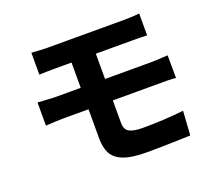

<svg xmlns="http://www.w3.org/2000/svg" viewBox="-129 -915 1258 1128"><g transform="rotate(-20 500.0 -351.0)"><path d="M169 -742Q191 -741 215.5 -739Q240 -737 268 -737Q291 -737 328 -737Q365 -737 412 -737Q459 -737 508.5 -737Q558 -737 605 -737Q652 -737 690 -737Q728 -737 751 -737Q777 -737 801 -738.5Q825 -740 843 -742V-605Q823 -606 801 -606.5Q779 -607 751 -607Q728 -607 687 -607Q646 -607 595.5 -607Q545 -607 492.5 -607Q440 -607 393.5 -607Q347 -607 313.5 -607Q280 -607 268 -607Q240 -607 215.5 -606.5Q191 -606 169 -605ZM523 -381Q523 -367 523 -338Q523 -309 523 -276.5Q523 -244 523 -216.5Q523 -189 523 -175Q523 -133 549.5 -118Q576 -103 634 -103Q700 -103 765.5 -106.5Q831 -110 890 -117L880 34Q849 35 803 36.5Q757 38 705.5 39Q654 40 607 40Q512 40 460.5 19.5Q409 -1 390 -39.5Q371 -78 371 -131Q371 -155 371 -190Q371 -225 371 -263Q371 -301 371 -333.5Q371 -366 371 -386Q371 -397 371 -423.5Q371 -450 371 -483Q371 -516 371 -548Q371 -580 371 -605Q371 -630 371 -639H523Q523 -630 523 -602Q523 -574 523 -537.5Q523 -501 523 -465.5Q523 -430 523 -406Q523 -382 523 -381ZM103 -455Q125 -454 158.5 -451.5Q192 -449 216 -449Q237 -449 276.5 -449Q316 -449 366 -449Q416 -449 471.5 -449Q527 -449 581.5 -449Q636 -449 684 -449Q732 -449 766 -449Q800 -449 815 -449Q826 -449 844.5 -450Q863 -451 883 -452Q903 -453 916 -454L917 -312Q896 -315 866 -315Q836 -315 819 -315Q803 -315 767.5 -315Q732 -315 684 -315Q636 -315 581 -315Q526 -315 470 -315Q414 -315 364.5 -315Q315 -315 276 -315Q237 -315 216 -315Q195 -315 160.5 -313.5Q126 -312 103 -310Z"/></g></svg>

Font: Noto Sans TC ExtraBold
Style: Regular
Weight: 800
Designer: Ryoko NISHIZUKA  (kana, bopomofo & ideographs); Paul D. Hunt (Latin, Greek & Cyrillic); Sandoll Communications , Soo-you
Foundry: Adobe
Version: Version 2.004-H2;hotconv 1.0.118;makeotfexe 2.5.65603